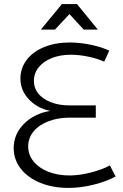

<svg xmlns="http://www.w3.org/2000/svg" viewBox="-20 -914 602 940"><path d="M459 -769H390L320 -845L249 -769H180L283 -894H357ZM118 -197Q118 -156 144.5 -123.5Q171 -91 217 -73Q263 -55 321 -55Q367 -55 423 -69Q479 -83 518 -104L546 -50Q503 -26 439 -10Q375 6 316 6Q238 6 177 -19Q116 -44 81.5 -88.5Q47 -133 47 -189Q47 -257 97 -307.5Q147 -358 226 -371Q162 -384 121 -428Q80 -472 80 -529Q80 -580 110.5 -620.5Q141 -661 196 -683.5Q251 -706 322 -706Q372 -706 426 -694.5Q480 -683 515 -666L490 -612Q458 -627 413 -636.5Q368 -646 327 -646Q274 -646 233 -629.5Q192 -613 169 -584Q146 -555 146 -518Q146 -464 195.5 -431Q245 -398 321 -398H449V-338H321Q263 -338 216.5 -320Q170 -302 144 -270Q118 -238 118 -197Z"/></svg>

Font: TypoPRO Montserrat Alternates
Style: Regular
Weight: 300
Designer: Julieta Ulanovsky
Foundry: Julieta Ulanovsky
Version: Version 6.001